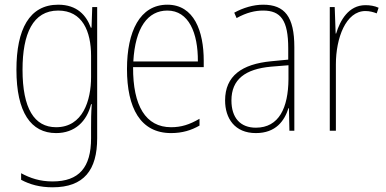

<svg xmlns="http://www.w3.org/2000/svg" viewBox="-20 -623 1644 818"><path d="M228 -603C105 -603 50 -498 50 -326C50 -144 112 -56 219 -56C299 -56 350 -106 368 -179H371C368 -138 368 -113 368 -80V-34C368 90 317 150 204 150C150 150 109 136 70 115V143C107 163 150 175 204 175C338 175 394 101 394 -34V-593H373L370 -505H367C348 -557 309 -603 228 -603ZM228 -578C331 -578 368 -490 368 -385V-295C368 -195 333 -81 219 -81C126 -81 76 -161 76 -326C76 -479 120 -578 228 -578Z M693 -603C576 -603 521 -489 521 -329C521 -163 578 -56 709 -56C757 -56 795 -68 830 -88V-117C787 -92 752 -81 709 -81C601 -81 546 -172 547 -337H848V-364C848 -490 807 -603 693 -603ZM693 -578C784 -578 824 -483 823 -361H548C556 -506 610 -578 693 -578Z M1101 -603C1060 -603 1016 -590 978 -569L988 -546C1031 -570 1068 -578 1101 -578C1176 -578 1208 -537 1208 -417V-369L1135 -362C1011 -350 939 -300 939 -195C939 -119 980 -56 1070 -56C1156 -56 1192 -109 1209 -162H1211L1213 -66H1234V-422C1234 -552 1193 -603 1101 -603ZM1135 -339 1209 -345V-286C1208 -164 1169 -79 1070 -79C1004 -79 966 -121 966 -195C966 -285 1025 -329 1135 -339Z M1537 -601C1465 -601 1429 -536 1412 -480H1410L1406 -593H1385V-66H1411V-349C1411 -460 1453 -576 1537 -576C1556 -576 1572 -571 1585 -566L1593 -590C1576 -598 1556 -601 1537 -601Z"/></svg>

Font: Noto Sans Malayalam UI Condensed Thin
Style: Regular
Weight: 100
Width: 3
Designer: Jelle Bosma - Monotype Design Team
Foundry: Monotype Imaging Inc.
Version: Version 2.104